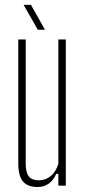

<svg xmlns="http://www.w3.org/2000/svg" viewBox="-20 -762 349 788"><path d="M134 5.5Q93.5 5.5 74.2 -17.2Q55 -40 55 -92V-600H85.5V-91Q85.5 -54 98.2 -38Q111 -22 139 -22Q167.5 -22 188.8 -39.8Q210 -57.5 219.5 -90.5V-600H250V0H219.5V-48.5H210.5Q200 -22.5 180.2 -8.5Q160.5 5.5 134 5.5ZM135 -640 77 -742H107L164.5 -640Z"/></svg>

Font: Big Shoulders Display ExtraLight
Style: Regular
Weight: 250
Designer: Patric King
Foundry: XO Type Co
Version: Version 2.002